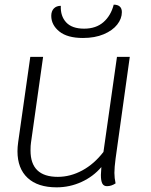

<svg xmlns="http://www.w3.org/2000/svg" viewBox="-20 -794 649 824"><path d="M476 -113Q471 -75 471 -52Q471 -30 476 -7Q458 5 439 5Q425 5 419 -6.5Q413 -18 413 -43Q413 -51 415 -77Q380 -36 329.5 -13Q279 10 223 10Q142 10 98.5 -30.5Q55 -71 55 -145Q55 -163 58 -184L110 -550H165L113 -182Q111 -170 111 -148Q111 -35 228 -35Q282 -35 333 -62.5Q384 -90 424 -142L482 -550H537ZM200 -726Q200 -746 211 -757.5Q222 -769 241 -769Q239 -725 264 -698Q289 -671 341 -671Q392 -671 424 -699Q456 -727 468 -774Q485 -774 494 -766Q503 -758 503 -742Q503 -714 483 -688.5Q463 -663 425 -647Q387 -631 336 -631Q269 -631 234.5 -659Q200 -687 200 -726Z"/></svg>

Font: Krub Light
Style: Italic
Weight: 300
Italic angle: -8°
Designer: Ekaluck Peanpanawate
Foundry: Cadson Demak Co.,Ltd.
Version: Version 1.000; ttfautohint (v1.6)